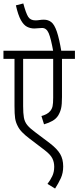

<svg xmlns="http://www.w3.org/2000/svg" viewBox="-20 -916 454 1112"><path d="M414 -575H339V-354Q339 -311 334 -289Q329 -267 317 -247Q305 -228 284 -216Q263 -204 235 -196L220 -244Q235 -248 248.5 -255Q262 -262 271 -273Q281 -285 284.5 -301Q288 -317 288 -350V-575H114V-301Q114 -259 118.5 -234.5Q123 -210 138 -191.5Q153 -173 183 -151L268 -87Q311 -54 328.5 -24Q346 6 346 48Q346 86 332.5 115.5Q319 145 299 176L255 149Q272 127 283 103.5Q294 80 294 50Q294 23 283 1Q272 -21 238 -47L150 -114Q126 -132 108.5 -150Q91 -168 82 -187Q71 -208 67.5 -231.5Q64 -255 64 -302V-575H0V-622H414ZM289 -615Q275 -694 262 -724Q249 -754 224 -754Q212 -754 201 -752.5Q190 -751 179 -751Q156 -751 136.5 -761Q117 -771 101 -799.5Q85 -828 72 -885L115 -896Q130 -840 143 -819Q156 -798 185 -798Q197 -798 209 -800Q221 -802 234 -802Q259 -802 277 -788Q295 -774 309 -733.5Q323 -693 336 -615Z"/></svg>

Font: Noto Sans ExtraCondensed Light
Style: Regular
Weight: 300
Width: 2
Designer: Monotype Design Team
Foundry: Monotype Imaging Inc.
Version: Version 2.013; ttfautohint (v1.8.4.7-5d5b)